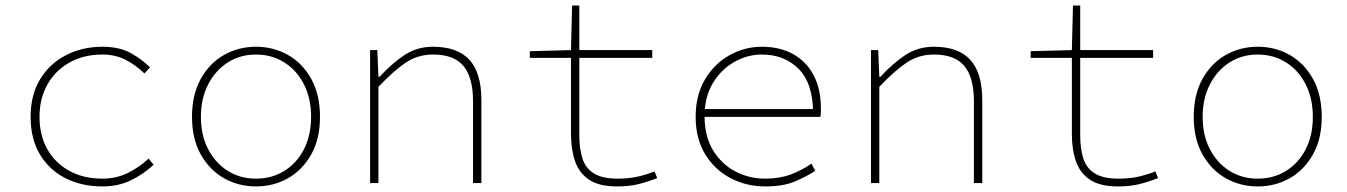

<svg xmlns="http://www.w3.org/2000/svg" viewBox="-20 -658 4840 690"><path d="M348 12Q274 12 215.5 -17.5Q157 -47 123.5 -103Q90 -159 90 -238Q90 -318 125 -374.5Q160 -431 218.5 -460.5Q277 -490 348 -490Q409 -490 449.5 -467.5Q490 -445 519 -416L499 -394Q468 -424 431.5 -443Q395 -462 348 -462Q281 -462 230 -433.5Q179 -405 150.5 -354.5Q122 -304 122 -238Q122 -172 150 -122Q178 -72 229 -44Q280 -16 348 -16Q398 -16 439.5 -36.5Q481 -57 514 -88L532 -66Q496 -32 450.5 -10Q405 12 348 12Z M900 12Q837 12 785 -17.5Q733 -47 701.5 -103Q670 -159 670 -238Q670 -318 701.5 -374.5Q733 -431 785 -460.5Q837 -490 900 -490Q963 -490 1015 -460.5Q1067 -431 1098.5 -374.5Q1130 -318 1130 -238Q1130 -159 1098.5 -103Q1067 -47 1015 -17.5Q963 12 900 12ZM900 -16Q957 -16 1002 -44Q1047 -72 1072.5 -122Q1098 -172 1098 -238Q1098 -304 1072.5 -354.5Q1047 -405 1002 -433.5Q957 -462 900 -462Q843 -462 798.5 -433.5Q754 -405 728 -354.5Q702 -304 702 -238Q702 -172 728 -122Q754 -72 798.5 -44Q843 -16 900 -16Z M1310 0V-478H1336L1340 -382H1344Q1387 -429 1432.5 -459.5Q1478 -490 1536 -490Q1624 -490 1667 -443Q1710 -396 1710 -298V0H1680V-294Q1680 -379 1646 -420.5Q1612 -462 1536 -462Q1482 -462 1439 -433.5Q1396 -405 1340 -346V0Z M2198 12Q2134 12 2098 -11.5Q2062 -35 2047 -77.5Q2032 -120 2032 -176V-450H1884V-474L2032 -478L2036 -638H2062V-478H2324V-450H2062V-172Q2062 -124 2073 -89Q2084 -54 2114 -35Q2144 -16 2200 -16Q2239 -16 2270.5 -23Q2302 -30 2332 -42L2342 -18Q2309 -5 2275.5 3.5Q2242 12 2198 12Z M2730 12Q2662 12 2605 -18Q2548 -48 2514 -104Q2480 -160 2480 -238Q2480 -316 2513.5 -372.5Q2547 -429 2601.5 -459.5Q2656 -490 2718 -490Q2782 -490 2829.5 -464Q2877 -438 2903.5 -388.5Q2930 -339 2930 -270Q2930 -263 2930 -255Q2930 -247 2928 -238H2490V-266H2920L2902 -250Q2902 -358 2850.5 -410Q2799 -462 2718 -462Q2666 -462 2619 -435.5Q2572 -409 2542 -359.5Q2512 -310 2512 -240Q2512 -168 2542.5 -118Q2573 -68 2622.5 -42Q2672 -16 2730 -16Q2781 -16 2821.5 -31Q2862 -46 2896 -70L2910 -44Q2879 -24 2837 -6Q2795 12 2730 12Z M3110 0V-478H3136L3140 -382H3144Q3187 -429 3232.5 -459.5Q3278 -490 3336 -490Q3424 -490 3467 -443Q3510 -396 3510 -298V0H3480V-294Q3480 -379 3446 -420.5Q3412 -462 3336 -462Q3282 -462 3239 -433.5Q3196 -405 3140 -346V0Z M3998 12Q3934 12 3898 -11.5Q3862 -35 3847 -77.5Q3832 -120 3832 -176V-450H3684V-474L3832 -478L3836 -638H3862V-478H4124V-450H3862V-172Q3862 -124 3873 -89Q3884 -54 3914 -35Q3944 -16 4000 -16Q4039 -16 4070.5 -23Q4102 -30 4132 -42L4142 -18Q4109 -5 4075.5 3.5Q4042 12 3998 12Z M4500 12Q4437 12 4385 -17.5Q4333 -47 4301.5 -103Q4270 -159 4270 -238Q4270 -318 4301.5 -374.5Q4333 -431 4385 -460.5Q4437 -490 4500 -490Q4563 -490 4615 -460.5Q4667 -431 4698.5 -374.5Q4730 -318 4730 -238Q4730 -159 4698.5 -103Q4667 -47 4615 -17.5Q4563 12 4500 12ZM4500 -16Q4557 -16 4602 -44Q4647 -72 4672.5 -122Q4698 -172 4698 -238Q4698 -304 4672.5 -354.5Q4647 -405 4602 -433.5Q4557 -462 4500 -462Q4443 -462 4398.5 -433.5Q4354 -405 4328 -354.5Q4302 -304 4302 -238Q4302 -172 4328 -122Q4354 -72 4398.5 -44Q4443 -16 4500 -16Z"/></svg>

Font: Source Code Pro ExtraLight
Style: Regular
Weight: 200
Monospace: yes
Designer: Paul D. Hunt, Teo Tuominen
Foundry: Adobe
Version: Version 1.026;hotconv 1.1.0;makeotfexe 2.6.0